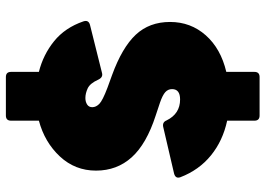

<svg xmlns="http://www.w3.org/2000/svg" viewBox="-148 -702 924 669"><g transform="rotate(-90 314.5 -367.0)"><path d="M247 75Q229 75 229 57V-38Q159 -53 108 -94.5Q57 -136 32 -201Q26 -218 45 -223L208 -261Q224 -264 230 -249Q253 -202 303 -202Q339 -202 339 -230Q339 -244 328.5 -253.5Q318 -263 292 -272L247 -287Q148 -319 101.5 -370.5Q55 -422 55 -495Q55 -568 104.5 -621Q154 -674 229 -694V-791Q229 -809 247 -809H381Q399 -809 399 -791V-694Q459 -679 506 -641Q553 -603 575 -539Q581 -521 563 -516L395 -474Q380 -470 372 -487Q359 -516 341.5 -524Q324 -532 308 -532Q295 -532 285.5 -526Q276 -520 276 -508Q276 -495 287.5 -483.5Q299 -472 344 -455L388 -439Q484 -404 528.5 -356.5Q573 -309 573 -237Q573 -165 526.5 -112.5Q480 -60 399 -41V57Q399 75 381 75Z"/></g></svg>

Font: LINE Seed Sans App Heavy
Style: Regular
Weight: 900
Designer: LINE VX Design & Dalton Maag Ltd & Sandoll Inc
Foundry: Dalton Maag Ltd
Version: Version 1.003